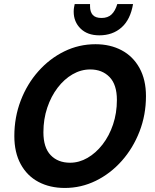

<svg xmlns="http://www.w3.org/2000/svg" viewBox="-20 -920 767 951"><path d="M51 -246Q51 -339 82.5 -421.5Q114 -504 170 -567Q226 -630 298.5 -665.5Q371 -701 453 -701Q526 -701 582.5 -671Q639 -641 671 -583Q703 -525 703 -444Q703 -351 671 -268.5Q639 -186 583 -123Q527 -60 454.5 -24.5Q382 11 301 11Q227 11 170.5 -19Q114 -49 82.5 -107Q51 -165 51 -246ZM195 -265Q195 -189 231 -151.5Q267 -114 327 -114Q372 -114 413.5 -138Q455 -162 488 -204.5Q521 -247 540 -303.5Q559 -360 559 -425Q559 -501 522.5 -538.5Q486 -576 427 -576Q381 -576 339.5 -552Q298 -528 265.5 -485.5Q233 -443 214 -386.5Q195 -330 195 -265ZM345 -862Q345 -873 346.5 -882Q348 -891 350 -900H426Q426 -895 426 -889Q426 -861 439.5 -846Q453 -831 483 -831Q514 -831 532.5 -848.5Q551 -866 561 -900H639Q626 -823 582 -784Q538 -745 472 -745Q413 -745 379 -778.5Q345 -812 345 -862Z"/></svg>

Font: Radio Canada SemiBold
Style: Italic
Weight: 600
Italic angle: -12°
Designer: Charles Daoud, Etienne Aubert Bonn, Alexandre Saumier Demers, Jacques Le Bailly
Foundry: Radio-Canada
Version: Version 2.104; ttfautohint (v1.8.4.7-5d5b);gftools[0.9.28.de